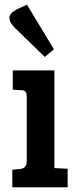

<svg xmlns="http://www.w3.org/2000/svg" viewBox="-20 -806 336 826"><path d="M214 -503V-83L271 -80V0H33V-76L66 -79Q95 -82 95 -111V-389Q95 -406 89.5 -412Q84 -418 70 -418L35 -420V-503ZM96 -786 212 -594 173 -561 45 -685Q21 -708 20.5 -728Q20 -748 49 -764Z"/></svg>

Font: Bree Serif
Style: Regular
Weight: 400
Designer: Veronika Burian, Jos Scaglione
Foundry: TypeTogether
Version: Version 1.001